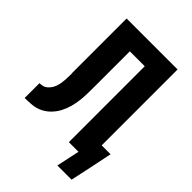

<svg xmlns="http://www.w3.org/2000/svg" viewBox="-250 -847 1100 1100"><g transform="rotate(45 300.0 -297.0)"><path d="M425 141 455 0H377V-615H256V-334Q256 -304 255.5 -274.5Q255 -245 251.5 -215.5Q248 -186 240 -157Q232 -128 218 -101.5Q204 -75 183 -53.5Q162 -32 135.5 -19Q109 -6 79 -3Q49 0 19 0V-120Q33 -120 46 -123.5Q59 -127 69 -136Q79 -145 86.5 -156Q94 -167 98.5 -180Q103 -193 105.5 -206Q108 -219 109 -232.5Q110 -246 110.5 -259.5Q111 -273 111 -286Q111 -289 110.5 -292Q110 -295 110 -298V-299Q110 -308 110 -317Q110 -326 110 -335V-735H523V-120H595L568 11L540 141Z"/></g></svg>

Font: Iosevka Custom Heavy Extended
Style: Regular
Weight: 900
Width: 7
Monospace: yes
Designer: Belleve Invis
Foundry: Belleve Invis
Version: Version 11.2.4; ttfautohint (v1.8.4)